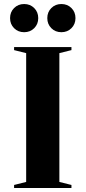

<svg xmlns="http://www.w3.org/2000/svg" viewBox="-20 -934 425 954"><path d="M30 0ZM50 -685V-700H335V-685L275 -670V-30L335 -15V0H50V-15L110 -30V-670ZM30 -844Q30 -874 50 -894Q70 -914 100 -914Q130 -914 150 -894Q170 -874 170 -844Q170 -814 150 -794Q130 -774 100 -774Q70 -774 50 -794Q30 -814 30 -844ZM215 -844Q215 -874 235 -894Q255 -914 285 -914Q315 -914 335 -894Q355 -874 355 -844Q355 -814 335 -794Q315 -774 285 -774Q255 -774 235 -794Q215 -814 215 -844Z"/></svg>

Font: Yeseva One
Style: Regular
Weight: 400
Designer: Jovanny Lemonad
Foundry: Jovanny Lemonad
Version: Version 2.001; ttfautohint (v0.91) -l 8 -r 50 -G 200 -x 0 -w